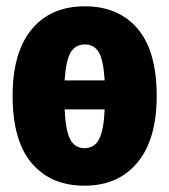

<svg xmlns="http://www.w3.org/2000/svg" viewBox="-20 -571 537 609"><path d="M477 -266Q477 -129 416 -55.5Q355 18 248 18Q141 18 80.5 -53.5Q20 -125 20 -267Q20 -405 80.5 -478Q141 -551 249 -551Q356 -551 416.5 -480Q477 -409 477 -266ZM185 -316H312Q308 -380 293.5 -405Q279 -430 249 -430Q219 -430 204 -404.5Q189 -379 185 -316ZM312 -224H185Q188 -156 203 -128.5Q218 -101 248 -101Q279 -101 294 -129Q309 -157 312 -224Z"/></svg>

Font: Fira Sans Compressed ExtraBold
Style: Regular
Weight: 800
Width: 1
Designer: bBox Type GmbH & Carrois Corporate GbR & Edenspiekermann AG
Foundry: bBox Type GmbH & Carrois Corporate GbR & Edenspiekermann AG
Version: Version 4.301